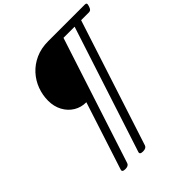

<svg xmlns="http://www.w3.org/2000/svg" viewBox="-350 -1205 1817 1817"><g transform="rotate(-45 558.0 -296.5)"><path d="M266 390Q222 390 231 362L452 -319H450Q382 -319 326.5 -353Q271 -387 238.5 -447.5Q206 -508 206 -585Q206 -659 232 -730Q258 -801 309.5 -858Q361 -915 435.5 -949Q510 -983 607 -983H1096Q1111 -983 1115 -974.5Q1119 -966 1111 -943Q1104 -921 1095 -912Q1086 -903 1071 -903H966L555 362Q546 390 502 390Q458 390 467 362L879 -903H730L318 362Q309 390 266 390Z"/></g></svg>

Font: Playwrite CZ
Style: Regular
Weight: 400
Designer: Veronika Burian, José Scaglione
Foundry: TypeTogether
Version: Version 1.002